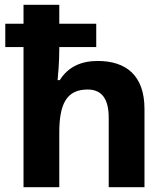

<svg xmlns="http://www.w3.org/2000/svg" viewBox="-20 -780 697 800"><path d="M227 -760H78V-681H2V-584H78V0H227V-227C227 -343 255 -407 345 -407C405 -407 433 -367 433 -289V0H582V-326C582 -466 505 -526 387 -526C319 -526 264 -502 229 -446H220C222 -466 227 -521 227 -575V-584H381V-681H227Z"/></svg>

Font: Noto Kufi Arabic
Style: Bold
Weight: 700
Designer: Monotype Design Team, David Williams, Khaled Hosny
Foundry: Google LLC
Version: Version 2.109